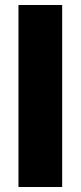

<svg xmlns="http://www.w3.org/2000/svg" viewBox="-20 -749 323 769"><path d="M54 0V-729H229V0Z"/></svg>

Font: Mona Sans Expanded
Style: Bold
Weight: 700
Width: 7
Designer: Deni Anggara
Foundry: GitHub
Version: Version 2.000